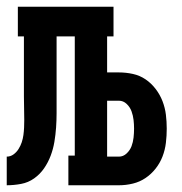

<svg xmlns="http://www.w3.org/2000/svg" viewBox="-20 -550 540 570"><path d="M0 0V-85Q11 -85 20 -91.5Q29 -98 35 -107.5Q41 -117 44.5 -127.5Q48 -138 49.5 -149Q51 -160 51.5 -171.5Q52 -183 52 -194Q52 -211 51.5 -228.5Q51 -246 51 -264V-442H33V-530H317V-442H298V-335H333Q354 -335 374.5 -330.5Q395 -326 412 -314.5Q429 -303 442 -286Q455 -269 462.5 -249.5Q470 -230 472.5 -209.5Q475 -189 475 -168Q475 -147 472.5 -126Q470 -105 462.5 -85.5Q455 -66 442 -49.5Q429 -33 412 -21.5Q395 -10 374.5 -5Q354 0 333 0H183V-88H202V-442H148V-263Q148 -262 148 -262Q148 -262 148 -261V-259Q148 -259 148 -258Q148 -257 148 -257Q148 -235 148 -214Q148 -193 146.5 -171.5Q145 -150 141.5 -129Q138 -108 130.5 -88Q123 -68 111 -50.5Q99 -33 81.5 -20.5Q64 -8 42.5 -4Q21 0 0 0ZM333 -85Q346 -85 356 -94.5Q366 -104 370.5 -116Q375 -128 376.5 -141.5Q378 -155 378 -168Q378 -181 376.5 -194Q375 -207 370.5 -219.5Q366 -232 356 -241.5Q346 -251 333 -251H298V-85Z"/></svg>

Font: Iosevka Slab Semibold
Style: Regular
Weight: 600
Monospace: yes
Designer: Belleve Invis
Foundry: Belleve Invis
Version: Version 11.1.1; ttfautohint (v1.8.3)